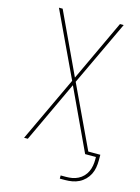

<svg xmlns="http://www.w3.org/2000/svg" viewBox="-132 -809 765 1048"><g transform="rotate(15 250.0 -285.0)"><path d="M313 165V147H343Q361 147 378 144Q395 141 411 133Q427 125 439.5 112Q452 99 459.5 83Q467 67 470 49.5Q473 32 473 15V0H412L250 -346L88 0H67L240 -368L67 -735H88L250 -389L412 -735H433L260 -368L425 -18H493V15Q493 35 489.5 55Q486 75 477 93Q468 111 453.5 125.5Q439 140 421 149Q403 158 383 161.5Q363 165 343 165Z"/></g></svg>

Font: Zed Mono Thin
Style: Regular
Weight: 100
Monospace: yes
Designer: Belleve Invis
Foundry: Belleve Invis
Version: Version 1.0.0; ttfautohint (v1.8.4)